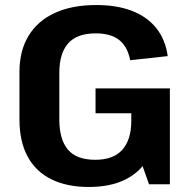

<svg xmlns="http://www.w3.org/2000/svg" viewBox="-20 -730 752 760"><path d="M331.5 10.1Q244.8 10.1 183.3 -20.2Q121.8 -50.6 89.4 -110.2Q57 -169.9 57 -258.1V-444.8Q57 -529 93 -588.2Q128.9 -647.4 196.9 -678.7Q264.8 -710.1 360.8 -710.1Q443.3 -710.1 503.1 -686.7Q563 -663.4 599 -618.2Q634.9 -573.1 643.9 -507.9L495.2 -491.6Q485.3 -544.7 452.3 -571.3Q419.3 -597.9 358.7 -597.9Q284.7 -597.9 249.8 -558.3Q214.8 -518.8 214.8 -441.2V-257.6Q214.8 -178.1 248.8 -137.8Q282.8 -97.5 356.8 -97.5Q428.8 -97.5 464 -137Q499.2 -176.6 499.7 -249.7L595.9 -227.1Q595.9 -154.4 565 -101.2Q534.1 -48.1 475.4 -19Q416.6 10.1 331.5 10.1ZM499.7 -199V-345.1L549.1 -281.7H358.2V-380.1H652.4V-0.5H569.9Z"/></svg>

Font: Pathway Extreme 8pt Thin
Style: Regular
Weight: 100
Version: Version 1.001;gftools[0.9.26]